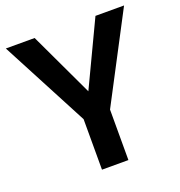

<svg xmlns="http://www.w3.org/2000/svg" viewBox="-129 -820 872 930"><g transform="rotate(-20 307.5 -355.5)"><path d="M150.9 -710.9 307.1 -379.4 464.4 -710.9H611.8L375.5 -260.3V0H239.3V-260.3L2.4 -710.9Z"/></g></svg>

Font: Vazirmatn RD UI SemiBold
Style: Regular
Weight: 600
Designer: Saber Rastikerdar
Foundry: Saber Rastikerdar
Version: Version 33.003